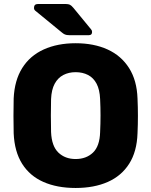

<svg xmlns="http://www.w3.org/2000/svg" viewBox="-20 -925 752 955"><path d="M356 10Q264 10 196 -20Q128 -50 90 -110.5Q52 -171 48 -262Q47 -305 47 -348.5Q47 -392 48 -435Q52 -525 90.5 -586.5Q129 -648 197.5 -679Q266 -710 356 -710Q447 -710 515 -679Q583 -648 622 -586.5Q661 -525 664 -435Q666 -392 666 -348.5Q666 -305 664 -262Q661 -171 622.5 -110.5Q584 -50 516 -20Q448 10 356 10ZM356 -134Q409 -134 442.5 -166Q476 -198 478 -268Q480 -312 480 -351Q480 -390 478 -432Q476 -479 460.5 -508.5Q445 -538 418 -552Q391 -566 356 -566Q322 -566 295 -552Q268 -538 252 -508.5Q236 -479 234 -432Q233 -390 233 -351Q233 -312 234 -268Q237 -198 270.5 -166Q304 -134 356 -134ZM325 -750Q311 -750 303 -753.5Q295 -757 287 -764L154 -873Q149 -878 149 -885Q149 -905 168 -905H308Q320 -905 327.5 -901.5Q335 -898 345 -886L433 -779Q438 -774 438 -766Q438 -750 422 -750Z"/></svg>

Font: Rubik
Style: Bold
Weight: 700
Designer: Hubert and Fischer
Foundry: Hubert and Fischer
Version: Version 2.300;gftools[0.9.30]